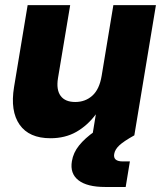

<svg xmlns="http://www.w3.org/2000/svg" viewBox="-20 -536 641 760"><path d="M179.7 11.2Q95.2 11.2 57.6 -42.5Q20 -96.2 35.6 -191.4L89.4 -515.6H257.8L209.5 -226.6Q202.1 -180.7 220 -156.5Q237.8 -132.3 277.8 -132.3Q317.9 -132.3 345.7 -157.5Q373.5 -182.6 382.3 -235.4L428.7 -515.6H597.2L511.7 0H345.7L359.4 -83.5Q326.2 -39.1 282 -13.9Q237.8 11.2 179.7 11.2ZM396 204.1Q324.7 204.1 290.5 177.5Q256.3 150.9 264.6 102.1Q270 68.4 293 39.8Q315.9 11.2 355.5 -16.6L511.2 0Q469.2 23.4 452.1 39.6Q435.1 55.7 432.1 73.2Q426.8 103 466.3 103H494.1L477.5 204.1Z"/></svg>

Font: Inter Display ExtraBold
Style: Italic
Weight: 800
Italic angle: -9.39999°
Designer: Rasmus Andersson
Foundry: rsms
Version: Version 4.000;git-a52131595